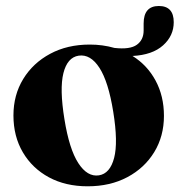

<svg xmlns="http://www.w3.org/2000/svg" viewBox="-20 -626 614 657"><path d="M287 -473.5Q331.5 -473.5 371.5 -462Q425 -456 448.2 -472.8Q471.5 -489.5 471.5 -521.5V-545.5Q471.5 -605.5 523.5 -605.5Q574.5 -605.5 574.5 -550Q574.5 -503.5 538 -470.8Q501.5 -438 433.5 -434.5Q484 -403 512.5 -350Q541 -297 541 -229.5Q541 -160 507.8 -105.5Q474.5 -51 415.8 -19.8Q357 11.5 280 11.5Q204.5 11.5 147.5 -19.2Q90.5 -50 58.2 -104.8Q26 -159.5 26 -231Q26 -301 59.5 -355.8Q93 -410.5 151.8 -442Q210.5 -473.5 287 -473.5ZM318.5 -26Q356.5 -32 370.5 -85.5Q384.5 -139 367.5 -243.5Q351 -346.5 320.2 -394Q289.5 -441.5 249 -435.5Q210.5 -429.5 197 -375.8Q183.5 -322 200.5 -218Q217 -115.5 248 -67.8Q279 -20 318.5 -26Z"/></svg>

Font: Fraunces 72pt S000
Style: Bold
Weight: 700
Version: Version 1.000; ttfautohint (v1.8.3)